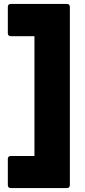

<svg xmlns="http://www.w3.org/2000/svg" viewBox="-20 -811 435 981"><path d="M36 150Q20 150 20 134V1Q20 -14 36 -14H156V-626H36Q20 -626 20 -642V-775Q20 -791 36 -791H321Q337 -791 337 -775V134Q337 150 321 150Z"/></svg>

Font: LINE Seed Sans App ExtraBold
Style: Regular
Weight: 800
Designer: LINE VX Design & Dalton Maag Ltd & Sandoll Inc
Foundry: Dalton Maag Ltd
Version: Version 1.003